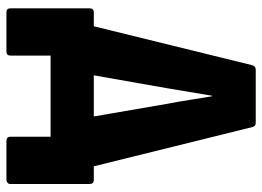

<svg xmlns="http://www.w3.org/2000/svg" viewBox="-132 -564 836 613"><g transform="rotate(90 286.5 -257.0)"><path d="M204 -47H41L188 -645Q192 -655 202 -655H372Q382 -655 385 -645L533 -47H367L311 -372Q304 -408 298.5 -444Q293 -480 287 -515H285Q279 -479 273 -443Q267 -407 261 -371ZM19 141Q6 141 6 128V-124Q6 -138 19 -138H554Q567 -138 567 -124V128Q567 134 563 137.5Q559 141 554 141H429Q416 141 416 128V0H157V128Q157 141 144 141Z"/></g></svg>

Font: Sofia Sans Condensed Black
Style: Regular
Weight: 900
Designer: Botio Nikoltchev, Ani Petrova
Foundry: lettersoup
Version: Version 4.101